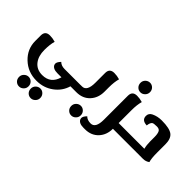

<svg xmlns="http://www.w3.org/2000/svg" viewBox="-135 -1293 2316 2316"><g transform="rotate(45 1022.5 -135.0)"><path d="M816.4 0H722.2Q691.4 106.4 600.1 173.8Q506.3 242.7 385.7 242.7H383.8Q237.8 242.7 136.2 146Q35.2 49.8 35.2 -87.4V-180.7Q35.2 -259.3 114.3 -259.3Q160.6 -259.3 208 -245.1Q189.5 -180.7 189.5 -88.4V-87.4Q189.5 13.7 236.8 76.2Q289.1 145.5 384.8 145.5Q528.8 145.5 568.8 0H501.5Q422.4 0 402.3 -45.9Q398.9 -54.2 398.9 -63.5Q398.9 -92.8 435.5 -129.9Q467.8 -97.2 523.9 -97.2H816.4ZM426.8 417Q403.3 393.6 403.3 357.4Q403.3 322.8 427.7 298.8Q452.6 274.9 485.4 274.9Q518.1 274.9 541.5 298.8Q564.9 322.8 564.9 357.4Q564.9 392.6 540 416.5Q515.6 440.4 483.4 440.4Q450.2 440.4 426.8 417ZM227.1 417Q203.6 393.6 203.6 357.4Q203.6 322.8 228.5 298.8Q252.9 274.9 285.6 274.9Q318.4 274.9 341.8 298.8Q365.2 322.8 365.2 357.4Q365.2 392.6 340.8 416.5Q315.9 440.4 284.2 440.4Q250.5 440.4 227.1 417Z M919.9 219.2Q896.5 195.8 896.5 159.7Q896.5 125 920.9 101.1Q945.8 77.1 978.5 77.1Q1011.2 77.1 1034.7 101.1Q1058.1 125 1058.1 159.7Q1058.1 194.8 1033.2 218.8Q1008.8 242.7 976.6 242.7Q943.4 242.7 919.9 219.2ZM1077.1 -474.1Q1058.6 -409.2 1058.6 -316.9V-243.7Q1058.1 -139.6 996.6 -71.8Q931.6 0 823.7 0H798.8V-97.7H823.2Q904.3 -97.7 904.3 -243.7V-409.7Q904.3 -488.3 983.4 -488.3Q1030.3 -488.3 1077.1 -474.1Z M1313 -568.4Q1289.6 -591.8 1289.6 -627.9Q1289.6 -662.1 1314 -686.5Q1338.9 -710 1371.6 -710Q1404.3 -710 1427.7 -686.5Q1451.2 -662.6 1451.2 -627.9Q1451.2 -592.8 1426.3 -568.8Q1401.9 -544.9 1369.6 -544.9Q1335.9 -544.9 1313 -568.4ZM1554.2 0H1446.8Q1446.3 104 1384.8 171.4Q1319.8 242.7 1211.9 242.7H1187Q1107.9 242.7 1087.9 196.3Q1084.5 188 1084.5 178.7Q1084.5 149.4 1121.1 112.3Q1152.8 145 1209.5 145H1210.9Q1292.5 145 1292.5 -1V-409.7Q1292.5 -488.3 1372.1 -488.3Q1418 -488.3 1465.3 -474.1Q1446.8 -409.7 1446.8 -316.9V-97.7H1554.2Z M1533.2 0V-97.7H1885.3Q1872.1 -149.4 1872.1 -210.9V-284.7Q1872.1 -341.8 1856.4 -370.6Q1842.8 -395 1801.8 -395Q1748.5 -395 1734.4 -384.8Q1711.9 -368.2 1706.5 -316.9Q1618.2 -319.8 1618.2 -392.1Q1618.2 -438.5 1663.6 -460.4Q1721.7 -488.3 1793 -488.3Q1928.2 -488.3 1978.5 -448.2Q2026.9 -409.7 2026.9 -314.9V-174.8Q2026.9 -72.8 2042 -26.9Q2005.9 0 1959.5 0Z"/></g></svg>

Font: Sukar
Style: black
Weight: 900
Designer: Dario Muhafara - Ghiath Alsory
Foundry: Dario Muhafara - Ghiath Alsory
Version: Version 1.00 March 27, 2016, initial release